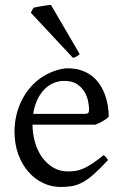

<svg xmlns="http://www.w3.org/2000/svg" viewBox="-20 -747 502 782"><path d="M242.2 -417.5Q216.8 -417.5 195.6 -407.7Q174.3 -397.9 158 -380.1Q141.6 -362.3 130.6 -337.6Q119.6 -313 115.2 -283.2H324.2Q335.4 -283.2 339.1 -286.9Q342.8 -290.5 342.8 -300.8Q342.8 -314 339.1 -333.7Q335.4 -353.5 324.5 -372.3Q313.5 -391.1 293.7 -404.3Q273.9 -417.5 242.2 -417.5ZM422.9 -272Q414.1 -262.2 399.4 -253.9Q384.8 -245.6 369.1 -239.3H112.3Q112.8 -201.2 122.8 -166.7Q132.8 -132.3 151.6 -106.2Q170.4 -80.1 197 -64.5Q223.6 -48.8 256.8 -48.8Q272 -48.8 286.4 -50.8Q300.8 -52.7 317.4 -59.6Q334 -66.4 354.2 -79.6Q374.5 -92.8 401.9 -115.2Q408.2 -111.8 412.8 -105.5Q417.5 -99.1 419.9 -95.2Q387.2 -59.6 362.5 -37.8Q337.9 -16.1 316.2 -4.4Q294.4 7.3 273.2 11Q252 14.6 227.1 14.6Q189.5 14.6 155.5 -1.5Q121.6 -17.6 95.7 -47.1Q69.8 -76.7 54.4 -118.4Q39.1 -160.2 39.1 -211.9Q39.1 -244.6 46.4 -276.4Q53.7 -308.1 67.6 -336.4Q81.5 -364.7 101.6 -388.7Q121.6 -412.6 147 -430.2Q157.7 -437.5 171.1 -444.6Q184.6 -451.7 199.2 -457Q213.9 -462.4 228.3 -465.6Q242.7 -468.8 255.9 -468.8Q287.6 -468.8 312.5 -460Q337.4 -451.2 356 -436.3Q374.5 -421.4 387.2 -401.6Q399.9 -381.8 408 -359.9Q416 -337.9 419.4 -315.2Q422.9 -292.5 422.9 -272ZM304.7 -526.4Q298.3 -520.5 292 -517.1Q285.6 -513.7 277.3 -511.2L105.5 -695.3L116.2 -715.3Q121.1 -716.8 130.6 -718.5Q140.1 -720.2 150.6 -722.2Q161.1 -724.1 171.4 -725.3Q181.6 -726.6 187.5 -727.1Z"/></svg>

Font: Gentium Basic
Style: Regular
Weight: 400
Designer: J. Victor Gaultney and Annie Olsen
Foundry: SIL International
Version: Version 1.100